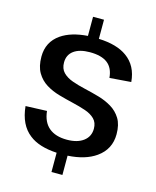

<svg xmlns="http://www.w3.org/2000/svg" viewBox="-136 -917 922 1135"><g transform="rotate(15 324.5 -350.0)"><path d="M290 -825H357V-708Q468 -704 530 -659Q600 -609 608 -511L477 -501Q472 -561 435 -589.5Q398 -618 327 -618Q264 -618 229 -592.5Q194 -567 194 -520Q194 -482 216 -459.5Q238 -437 274.5 -424Q311 -411 355 -401Q399 -391 442.5 -378.5Q486 -366 522.5 -344Q559 -322 581.5 -285.5Q604 -249 604 -190Q604 -98 529 -45Q464 1 357 7V125H290V7Q180 1 121 -46Q52 -99 41 -212L171 -217Q178 -150 218 -116.5Q258 -83 328 -83Q392 -83 429 -111Q466 -139 466 -187Q466 -224 444 -246Q422 -268 385 -280.5Q348 -293 305 -303Q262 -313 218 -325.5Q174 -338 137.5 -360.5Q101 -383 78.5 -421Q56 -459 56 -519Q56 -609 128 -659Q189 -701 290 -708Z"/></g></svg>

Font: Pathway Extreme 8pt Thin 12pt SemiBold
Style: Regular
Weight: 600
Version: Version 1.001;gftools[0.9.26]